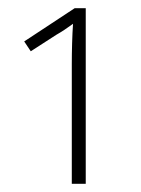

<svg xmlns="http://www.w3.org/2000/svg" viewBox="-20 -863 344 468"><path d="M189 -843H162L39 -762L55 -738L117 -778C131 -786 143 -794 158 -805C156 -777 155 -738 155 -706V-415H189Z"/></svg>

Font: Noto Sans Condensed ExtraLight
Style: Regular
Weight: 200
Width: 3
Designer: Monotype Design Team
Foundry: Monotype Imaging Inc.
Version: Version 2.013